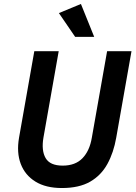

<svg xmlns="http://www.w3.org/2000/svg" viewBox="-20 -938 686 968"><path d="M153 -680H276L199 -244Q188 -179 210 -141Q232 -103 296 -103Q360 -103 396 -140.5Q432 -178 443 -244L520 -680H643L566 -244Q553 -169 521.5 -111.5Q490 -54 434.5 -22Q379 10 292 10Q211 10 158.5 -22.5Q106 -55 84.5 -112Q63 -169 76 -244ZM359 -752 277 -872 388 -918 455 -752Z"/></svg>

Font: Inria Sans
Style: Bold Italic
Weight: 700
Italic angle: -10°
Designer: Black Foundry Team
Foundry: Black Foundry
Version: Version 1.2; ttfautohint (v1.8.3)